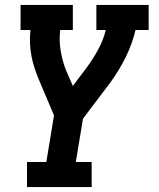

<svg xmlns="http://www.w3.org/2000/svg" viewBox="-20 -550 640 775"><path d="M89 205V104H167L198 -84L138 -226Q128 -249 120 -273.5Q112 -298 107 -323.5Q102 -349 101 -375.5Q100 -402 103 -429H63V-530H274V-429H223Q218 -386 225 -344.5Q232 -303 247 -265L274 -203L329 -276Q355 -311 376 -349.5Q397 -388 407 -429H369V-530H580V-429H527Q514 -373 487 -318.5Q460 -264 424 -215L315 -71L286 104H350V205Z"/></svg>

Font: Iosevka Curly Slab ExObl
Style: Bold
Weight: 700
Width: 7
Italic angle: -9°
Monospace: yes
Designer: Belleve Invis
Foundry: Belleve Invis
Version: Version 11.0.0; ttfautohint (v1.8.3)